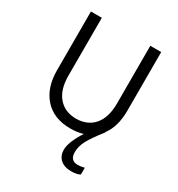

<svg xmlns="http://www.w3.org/2000/svg" viewBox="-216 -839 1132 1221"><g transform="rotate(30 350.0 -228.5)"><path d="M608 -700V-269Q608 -152 555 -82V-79Q497 -5 473.5 38.5Q450 82 450 125Q450 187 506 187Q531 187 555 180V230Q532 243 491 243Q439 243 410.5 217Q382 191 382 147Q382 90 442 -3Q402 10 350 10Q228 10 160 -65Q92 -140 92 -269V-700H172V-275Q172 -174 219 -118.5Q266 -63 350 -62Q434 -63 481 -118.5Q528 -174 528 -275V-700Z"/></g></svg>

Font: Tilda Sans
Style: Regular
Weight: 400
Designer: ParaType Ltd
Foundry: ParaType Ltd
Version: Version 1.002W